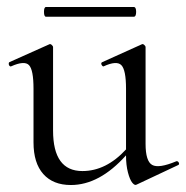

<svg xmlns="http://www.w3.org/2000/svg" viewBox="-20 -522 533 550"><path d="M112 -474Q106 -474 106 -488Q106 -502 112 -502H363Q370 -502 370 -488Q370 -474 363 -474ZM485 -60Q488 -61 490.5 -58.5Q493 -56 493 -53Q493 -50 490 -49L371 7Q366 10 359 1.5Q352 -7 346.5 -28Q341 -49 341 -76V-77Q265 8 183 8Q132 8 104 -23.5Q76 -55 76 -114V-268Q76 -322 63 -335.5Q50 -349 12 -332Q9 -331 7 -333.5Q5 -336 5 -339.5Q5 -343 7 -344L121 -395Q124 -397 128 -393.5Q132 -390 132 -387V-148Q132 -32 216 -32Q284 -32 341 -94V-268Q341 -322 327.5 -335.5Q314 -349 277 -332Q275 -331 272.5 -334Q270 -337 270 -340Q270 -343 273 -344L386 -395Q389 -397 393 -393.5Q397 -390 397 -387V-110Q397 -60 416 -49.5Q435 -39 485 -60Z"/></svg>

Font: Cormorant
Style: Regular
Weight: 400
Designer: Christian Thalmann (Catharsis Fonts)
Version: Version 1.000;PS 001.000;hotconv 1.0.70;makeotf.lib2.5.58329